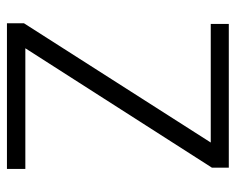

<svg xmlns="http://www.w3.org/2000/svg" viewBox="-83 -596 679 553"><g transform="rotate(90 256.5 -319.5)"><path d="M466.5 -53V0H47V-49L390.5 -587H49V-639H463V-590.5L119 -53Z"/></g></svg>

Font: Anek Tamil Light
Style: Regular
Weight: 300
Designer: Aadarsh Rajan (Tamil), Yesha Goshar (Latin)
Foundry: Ek Type
Version: Version 1.003